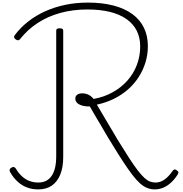

<svg xmlns="http://www.w3.org/2000/svg" viewBox="-20 -1440 1407 1479"><path d="M1172 19Q1142 19 1114 8Q1086 -3 1058 -28Q1030 -53 998.5 -94.5Q967 -136 928.5 -194.5Q890 -253 841 -334Q825 -360 810.5 -383.5Q796 -407 782.5 -431Q769 -455 755 -478.5Q741 -502 727 -525Q713 -548 699.5 -572Q686 -596 672 -620Q623 -619 591.5 -635Q560 -651 560 -680Q560 -700 575 -710.5Q590 -721 612 -721Q639 -721 661 -710.5Q683 -700 701 -678Q781 -692 847.5 -729Q914 -766 961.5 -819.5Q1009 -873 1034.5 -940.5Q1060 -1008 1060 -1082Q1060 -1150 1033.5 -1203Q1007 -1256 954.5 -1293Q902 -1330 826.5 -1348.5Q751 -1367 653 -1367Q541 -1367 445 -1340.5Q349 -1314 271 -1263.5Q193 -1213 134 -1138Q129 -1132 121 -1130Q113 -1128 103 -1135Q91 -1143 89 -1152.5Q87 -1162 95 -1171Q139 -1229 198 -1275Q257 -1321 328 -1353Q399 -1385 481.5 -1402.5Q564 -1420 658 -1420Q767 -1420 853.5 -1397.5Q940 -1375 999 -1332Q1058 -1289 1088.5 -1226.5Q1119 -1164 1119 -1085Q1119 -1019 1100.5 -959Q1082 -899 1048 -846Q1014 -793 966 -751Q918 -709 857.5 -679Q797 -649 726 -634Q738 -615 750 -594Q762 -573 774.5 -552Q787 -531 800 -509Q813 -487 826.5 -464.5Q840 -442 854.5 -417.5Q869 -393 884 -367Q936 -283 974 -224Q1012 -165 1041 -127.5Q1070 -90 1092.5 -69.5Q1115 -49 1135.5 -41.5Q1156 -34 1178 -34Q1215 -34 1247.5 -57Q1280 -80 1310 -124Q1316 -133 1324.5 -134.5Q1333 -136 1344 -126Q1354 -120 1354 -111.5Q1354 -103 1348 -95Q1326 -60 1298 -34Q1270 -8 1238 5.5Q1206 19 1172 19ZM274 19Q228 19 188 4Q148 -11 115 -41.5Q82 -72 58 -114Q52 -125 54.5 -133.5Q57 -142 67 -148Q78 -155 86 -153.5Q94 -152 101 -143Q122 -107 148.5 -82.5Q175 -58 206.5 -46Q238 -34 275 -34Q343 -34 378 -85.5Q413 -137 413 -235V-1203Q413 -1214 419.5 -1218Q426 -1222 439 -1222Q453 -1222 460 -1218Q467 -1214 467 -1203V-231Q467 -152 444.5 -96Q422 -40 379.5 -10.5Q337 19 274 19Z"/></svg>

Font: Playwrite BE WAL ExtraLight
Style: Regular
Weight: 250
Version: Version 1.002